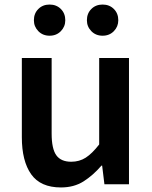

<svg xmlns="http://www.w3.org/2000/svg" viewBox="-20 -810 669 844"><path d="M248 14Q158 14 117 -44Q76 -102 76 -207V-555H207V-223Q207 -156 227.5 -127.5Q248 -99 293 -99Q329 -99 357 -117Q385 -135 416 -175V-555H547V0H439L429 -82H426Q389 -39 347 -12.5Q305 14 248 14ZM198 -653Q168 -653 148.5 -673Q129 -693 129 -721Q129 -751 148.5 -770.5Q168 -790 198 -790Q228 -790 247.5 -770.5Q267 -751 267 -721Q267 -693 247.5 -673Q228 -653 198 -653ZM431 -653Q401 -653 381.5 -673Q362 -693 362 -721Q362 -751 381.5 -770.5Q401 -790 431 -790Q461 -790 480.5 -770.5Q500 -751 500 -721Q500 -693 480.5 -673Q461 -653 431 -653Z"/></svg>

Font: Noto Sans TC SemiBold
Style: Regular
Weight: 600
Designer: Ryoko NISHIZUKA  (kana, bopomofo & ideographs); Paul D. Hunt (Latin, Greek & Cyrillic); Sandoll Communications , Soo-you
Foundry: Adobe
Version: Version 2.004-H2;hotconv 1.0.118;makeotfexe 2.5.65603